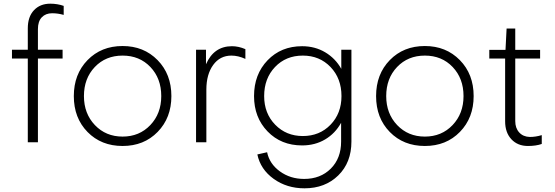

<svg xmlns="http://www.w3.org/2000/svg" viewBox="-20 -773 3014 1043"><path d="M326 -741V-692Q295 -701 263 -701Q228 -701 207 -679Q186 -657 186 -615V-503H320V-455H186V0H131V-455H45V-503H131V-619Q131 -682 164.5 -717.5Q198 -753 253 -753Q292 -753 326 -741Z M911 -251Q911 -133 836.5 -56.5Q762 20 646 20Q530 20 455.5 -56Q381 -132 381 -251Q381 -370 455.5 -446.5Q530 -523 646 -523Q761 -523 836 -446.5Q911 -370 911 -251ZM856 -251Q856 -347 797 -409Q738 -471 646 -471Q554 -471 495 -409Q436 -347 436 -251Q436 -156 495.5 -93.5Q555 -31 646 -31Q737 -31 796.5 -93.5Q856 -156 856 -251Z M1240 -522Q1276 -522 1313 -506V-453Q1274 -471 1237 -471Q1175 -471 1138 -420Q1101 -369 1101 -286V0H1045V-503H1099V-424Q1142 -522 1240 -522Z M1378 66 1431 54Q1444 117 1500.5 158Q1557 199 1632 199Q1721 199 1777 143Q1833 87 1833 -4V-106Q1801 -48 1746 -15.5Q1691 17 1621 17Q1507 17 1433.5 -59Q1360 -135 1360 -251Q1360 -369 1433.5 -445.5Q1507 -522 1621 -522Q1691 -522 1746.5 -489Q1802 -456 1834 -399V-503H1889V-4Q1889 110 1817.5 180Q1746 250 1634 250Q1538 250 1466.5 198.5Q1395 147 1378 66ZM1625 -34Q1716 -34 1775.5 -95.5Q1835 -157 1835 -251Q1835 -347 1775.5 -409Q1716 -471 1625 -471Q1533 -471 1474 -409Q1415 -347 1415 -251Q1415 -157 1475 -95.5Q1535 -34 1625 -34Z M2553 -251Q2553 -133 2478.5 -56.5Q2404 20 2288 20Q2172 20 2097.5 -56Q2023 -132 2023 -251Q2023 -370 2097.5 -446.5Q2172 -523 2288 -523Q2403 -523 2478 -446.5Q2553 -370 2553 -251ZM2498 -251Q2498 -347 2439 -409Q2380 -471 2288 -471Q2196 -471 2137 -409Q2078 -347 2078 -251Q2078 -156 2137.5 -93.5Q2197 -31 2288 -31Q2379 -31 2438.5 -93.5Q2498 -156 2498 -251Z M2724 -114V-455H2638V-502H2726L2732 -618H2779V-502H2914V-455H2779V-115Q2779 -77 2800.5 -53.5Q2822 -30 2858 -29Q2890 -29 2923 -39V9Q2892 20 2848 20Q2792 20 2758 -16.5Q2724 -53 2724 -114Z"/></svg>

Font: Metropolitano Light
Style: Regular
Weight: 300
Designer: Fonts by Alex Slobzheninov & Chris M. Simpson / Changes by Cristiano Sobral
Foundry: Fonts by Alex Slobzheninov & Chris M. Simpson / Changes by Cristiano Sobral
Version: Version 1.00;August 30, 2020;FontCreator 13.0.0.2681 64-bit